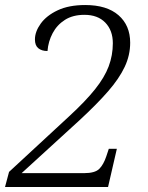

<svg xmlns="http://www.w3.org/2000/svg" viewBox="-30 -744 587 764"><path d="M-10 0 6 -60 246 -282Q310 -341 348 -388.5Q386 -436 402.5 -480Q419 -524 419 -572Q419 -623 389 -654Q359 -685 306 -685Q260 -685 228.5 -665Q197 -645 179.5 -612Q162 -579 159 -541Q136 -541 122.5 -552Q109 -563 109 -587Q109 -618 132 -650Q155 -682 199.5 -703Q244 -724 309 -724Q395 -724 441.5 -683.5Q488 -643 488 -574Q488 -524 466 -477.5Q444 -431 400 -380.5Q356 -330 288 -267L56 -55H304Q348 -55 365 -72Q382 -89 393 -122L403 -152H435L400 0Z"/></svg>

Font: Noto Serif Light
Style: Italic
Weight: 300
Italic angle: -12°
Designer: Monotype Design Team
Foundry: Monotype Imaging Inc.
Version: Version 2.013